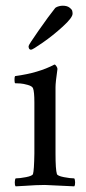

<svg xmlns="http://www.w3.org/2000/svg" viewBox="-20 -659 304 682"><path d="M202.6 -638.7Q218.3 -638.7 226.8 -632.1Q235.4 -625.5 236.6 -620.4Q237.8 -615.2 237.8 -610.4Q237.8 -596.2 202.9 -564.5Q168 -532.7 131.8 -507.6Q95.7 -482.4 90.3 -482.4Q81.5 -482.4 81.5 -495.1Q81.5 -499.5 117.2 -550.5Q152.8 -601.6 176.3 -630.9Q177.2 -631.8 180.4 -633.5Q183.6 -635.3 189.9 -637Q196.3 -638.7 202.6 -638.7ZM177.2 -317.4V-113.3Q177.2 -56.6 182.1 -41Q184.1 -34.2 206.8 -29.8Q229.5 -25.4 243.7 -25.4Q246.6 -21.5 246.8 -11.2Q247.1 -1 243.7 2.9Q143.6 -2 139.2 -2Q122.1 -2 106.2 -1.2Q90.3 -0.5 69.8 1Q49.3 2.4 35.6 2.9Q32.2 -1 32.5 -11.2Q32.7 -21.5 35.6 -25.4Q49.8 -25.4 72.5 -29.8Q95.2 -34.2 97.2 -41Q101.1 -53.2 102.1 -113.3V-294.9Q102.1 -334 97.2 -345.7Q94.2 -353 78.6 -357.4Q63 -361.8 52.5 -362.5Q42 -363.3 33.7 -363.3Q31.7 -365.2 31.5 -375Q31.2 -384.8 33.7 -388.7Q117.2 -399.9 173.3 -429.7Q176.8 -429.7 180.4 -423.8Q184.1 -418 184.1 -414.1Q177.2 -366.2 177.2 -349.6Z"/></svg>

Font: Amiri
Style: Regular
Weight: 400
Designer: Khaled Hosny
Version: Version 000.108